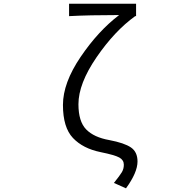

<svg xmlns="http://www.w3.org/2000/svg" viewBox="-20 -816 1040 1041"><path d="M663.1 205.1 597.7 175.8Q629.9 135.7 640.6 117.7Q651.4 99.6 651.4 77.1Q651.4 51.8 627 38.1Q602.5 24.4 525.4 8.8Q429.7 -10.7 375.5 -67.9Q321.3 -125 321.3 -247.1Q321.3 -366.2 417 -507.3Q512.7 -648.4 626 -734.4Q463.9 -734.4 354.5 -728.5V-795.9H717.8V-728.5H712.9Q601.6 -648.4 503.4 -505.4Q405.3 -362.3 405.3 -251Q405.3 -157.2 447.3 -114.3Q489.3 -71.3 572.3 -56.6Q654.3 -41 689.9 -16.6Q725.6 7.8 725.6 59.6Q725.6 119.1 663.1 205.1Z"/></svg>

Font: GenEi Gothic M SemiLight
Style: Regular
Weight: 350
Designer: o_tamon (Modified); [Source Han Sans]
Ryoko NISHIZUKA  (kana & ideographs); Paul D. Hunt (Latin, Greek & Cyrillic); Wenl
Version: Version 1.1a;Original Version 1.004